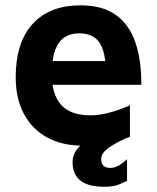

<svg xmlns="http://www.w3.org/2000/svg" viewBox="-20 -541 600 733"><path d="M293.8 15Q217.6 15 160.4 -16Q103.2 -47 71.6 -105.7Q40 -164.4 40 -246.4Q40 -378.4 104.5 -449.5Q169 -520.6 287.8 -520.6Q370.8 -520.6 421.8 -484.3Q472.8 -448 496.4 -380.4Q520 -312.8 519.6 -217.2H131.8L119.4 -307.8H407.2L384.6 -266.6Q382.8 -346.4 358.6 -380.1Q334.4 -413.8 282.4 -413.8Q250.4 -413.8 227.1 -399.1Q203.8 -384.4 190.8 -350.1Q177.8 -315.8 177.8 -256.2Q177.8 -180.8 213.4 -140.8Q249 -100.8 324.8 -100.8Q353.6 -100.8 382.1 -107.2Q410.6 -113.6 434.6 -122.4Q458.6 -131.2 476 -139V-18.8Q440.6 -3.6 396.2 5.7Q351.8 15 293.8 15ZM378 172Q317 172 287 148.4Q257 124.8 257 78.2Q257 42.4 287.5 14.2Q318 -14 369 -33.8L462.6 -13.6Q422 3.6 394.2 23.8Q366.4 44 366.4 64.8Q366.4 85.2 375.8 92.6Q385.2 100 401 100Q419.4 100 435.9 89.5Q452.4 79 465 67V149.2Q450.6 156.8 431 164.4Q411.4 172 378 172Z"/></svg>

Font: Maven Pro VF Beta
Style: Regular
Weight: 400
Designer: Joe Prince
Foundry: Joe Prince
Version: Version 2.002